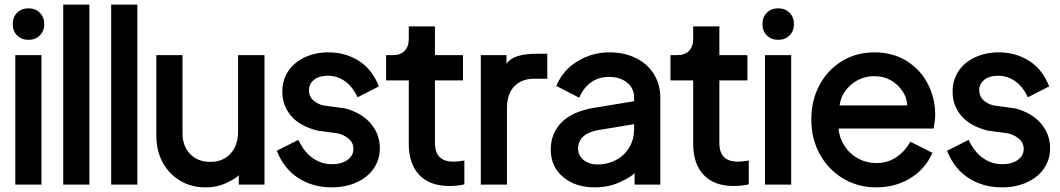

<svg xmlns="http://www.w3.org/2000/svg" viewBox="-20 -787 4577 829"><path d="M46 -549H159V10H46ZM103 -751Q133 -751 152 -732Q171 -713 171 -683Q171 -653 152 -634Q133 -615 103 -615Q73 -615 54 -634Q35 -653 35 -683Q35 -713 54 -732Q73 -751 103 -751Z M253 -767H366V10H253Z M460 -767H573V10H460Z M655 -202V-549H768V-212Q768 -156 801 -122Q834 -88 888 -88Q942 -88 975 -123.5Q1008 -159 1008 -220V-549H1122V10H1011V-31Q1004 -20 961.5 1Q919 22 867 22Q806 22 758 -6.5Q710 -35 682.5 -85.5Q655 -136 655 -202Z M1175 -136 1268 -183Q1294 -129 1331.5 -103.5Q1369 -78 1413 -78Q1455 -78 1480.5 -96.5Q1506 -115 1506 -144Q1506 -172 1483 -190Q1460 -208 1433 -212L1351 -223Q1275 -242 1237 -286.5Q1199 -331 1199 -392Q1199 -442 1225 -480.5Q1251 -519 1297 -540Q1343 -561 1398 -561Q1471 -561 1529 -524.5Q1587 -488 1616 -414L1524 -367Q1501 -415 1468 -437.5Q1435 -460 1395 -460Q1358 -460 1336 -442.5Q1314 -425 1314 -398Q1314 -370 1334.5 -352.5Q1355 -335 1381 -331L1470 -319Q1541 -300 1580.5 -254Q1620 -208 1620 -147Q1620 -98 1593.5 -59.5Q1567 -21 1519.5 0.5Q1472 22 1412 22Q1331 22 1268.5 -18Q1206 -58 1175 -136Z M1745 -166V-440H1647V-549H1677Q1709 -549 1727 -567.5Q1745 -586 1745 -619V-673H1858V-549H1979V-440H1858V-169Q1858 -89 1938 -89Q1956 -89 1985 -94V9Q1955 16 1919 16Q1836 16 1790.5 -31.5Q1745 -79 1745 -166Z M2056 -549H2167V-511Q2193 -555 2300 -555H2343V-447H2286Q2232 -447 2200.5 -414Q2169 -381 2169 -321V10H2056Z M2358 -141Q2358 -211 2404 -258Q2450 -305 2542 -321L2718 -350V-366Q2718 -405 2688 -430Q2658 -455 2610 -455Q2567 -455 2534 -433Q2501 -411 2481 -365L2382 -416Q2410 -484 2473.5 -522.5Q2537 -561 2612 -561Q2675 -561 2725 -536.5Q2775 -512 2803 -467.5Q2831 -423 2831 -366V10H2720V-40Q2707 -24 2657.5 -1Q2608 22 2548 22Q2464 22 2411 -23Q2358 -68 2358 -141ZM2559 -77Q2605 -77 2641.5 -97Q2678 -117 2698 -152Q2718 -187 2718 -229V-251L2567 -226Q2476 -211 2476 -144Q2476 -116 2499.5 -96.5Q2523 -77 2559 -77Z M2973 -166V-440H2875V-549H2905Q2937 -549 2955 -567.5Q2973 -586 2973 -619V-673H3086V-549H3207V-440H3086V-169Q3086 -89 3166 -89Q3184 -89 3213 -94V9Q3183 16 3147 16Q3064 16 3018.5 -31.5Q2973 -79 2973 -166Z M3283 -549H3396V10H3283ZM3340 -751Q3370 -751 3389 -732Q3408 -713 3408 -683Q3408 -653 3389 -634Q3370 -615 3340 -615Q3310 -615 3291 -634Q3272 -653 3272 -683Q3272 -713 3291 -732Q3310 -751 3340 -751Z M3483 -271Q3483 -354 3518.5 -420Q3554 -486 3616 -523.5Q3678 -561 3755 -561Q3835 -561 3895 -523.5Q3955 -486 3986.5 -424Q4018 -362 4018 -292Q4018 -268 4011 -232H3601Q3603 -194 3625.5 -158.5Q3648 -123 3684.5 -103Q3721 -83 3764 -83Q3856 -83 3911 -175L4006 -127Q3975 -57 3910.5 -17.5Q3846 22 3763 22Q3684 22 3620 -16.5Q3556 -55 3519.5 -121.5Q3483 -188 3483 -271ZM3897 -332Q3895 -381 3854.5 -419.5Q3814 -458 3755 -458Q3697 -458 3654.5 -421Q3612 -384 3605 -332Z M4069 -136 4162 -183Q4188 -129 4225.5 -103.5Q4263 -78 4307 -78Q4349 -78 4374.5 -96.5Q4400 -115 4400 -144Q4400 -172 4377 -190Q4354 -208 4327 -212L4245 -223Q4169 -242 4131 -286.5Q4093 -331 4093 -392Q4093 -442 4119 -480.5Q4145 -519 4191 -540Q4237 -561 4292 -561Q4365 -561 4423 -524.5Q4481 -488 4510 -414L4418 -367Q4395 -415 4362 -437.5Q4329 -460 4289 -460Q4252 -460 4230 -442.5Q4208 -425 4208 -398Q4208 -370 4228.5 -352.5Q4249 -335 4275 -331L4364 -319Q4435 -300 4474.5 -254Q4514 -208 4514 -147Q4514 -98 4487.5 -59.5Q4461 -21 4413.5 0.5Q4366 22 4306 22Q4225 22 4162.5 -18Q4100 -58 4069 -136Z"/></svg>

Font: BLUETTI 2.0 Medium
Style: Italic
Weight: 500
Designer: Stijn de Vries
Foundry: tokotype
Version: Version 2.005;October 31, 2023;FontCreator 14.0.0.2814 64-bi